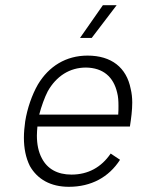

<svg xmlns="http://www.w3.org/2000/svg" viewBox="-20 -720 551 739"><path d="M429 -700H376L288 -574H333ZM255 -48C201 -48 162 -70 141 -111C128 -135 122 -165 122 -198C122 -209 123 -221 124 -233H480C485 -265 489 -296 489 -325C489 -344 487 -362 483 -378C467 -460 409 -506 317 -506C234 -506 168 -465 126 -395C103 -355 85 -303 77 -253C74 -231 72 -210 72 -190C72 -150 79 -113 95 -81C124 -30 175 -1 245 -1C331 -1 399 -38 442 -105L406 -129C370 -76 319 -48 255 -48ZM164 -369C197 -427 248 -460 311 -460C377 -459 417 -424 431 -363C435 -348 436 -331 436 -313C436 -302 436 -291 435 -279H131C139 -310 152 -346 164 -369Z"/></svg>

Font: Arthouse Owned Light
Style: Italic
Weight: 300
Italic angle: -10°
Designer: Jeremy Tribby
Foundry: Tribby Type
Version: Version 1.000;PS 001.000;hotconv 1.0.88;makeotf.lib2.5.64775